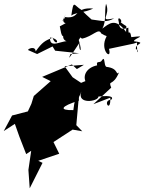

<svg xmlns="http://www.w3.org/2000/svg" viewBox="-59 -885 776 1034"><path d="M355 -513 328 -538 168 -471 214 -448 123 -368 110 -326 91 -285 6 -263 -39 -179 21 -218 45 -150 82 -55 109 -73 94 30 101 129 170 -8 147 -19 260 -57 229 -120 332 -187 384 -178 352 -211 365 -357C348 -355 342 -346 336 -292C258 -290 266 -312 366 -343C365 -372 366 -355 379 -392C352 -320 472 -338 471 -365C549 -374 551 -358 540 -348C489 -346 539 -270 535 -359L444 -324L540 -413C522 -458 549 -416 582 -495C562 -476 583 -517 514 -525C499 -532 508 -585 491 -562C481 -540 458 -563 464 -533C404 -521 377 -470 414 -426C424 -485 363 -408 331 -440C349 -425 372 -391 403 -422L332 -469L289 -528L393 -536ZM321 -594C312 -570 300 -550 368 -653C364 -608 389 -592 365 -670C391 -699 336 -702 383 -677C441 -689 473 -737 486 -705C547 -668 494 -722 515 -689C474 -615 546 -555 528 -622L660 -650L679 -656C676 -569 696 -617 673 -620C666 -652 737 -653 662 -663C665 -681 744 -696 648 -685C639 -741 633 -677 632 -736C582 -716 582 -751 581 -765C568 -808 605 -774 591 -765C632 -732 620 -759 620 -713C562 -794 527 -756 492 -731C515 -770 502 -823 512 -865C540 -798 466 -769 556 -786C511 -763 499 -772 434 -780C392 -816 358 -855 379 -832C338 -856 338 -892 325 -801C345 -818 397 -816 443 -839C339 -848 373 -781 292 -793C262 -741 289 -801 296 -809C252 -734 335 -781 263 -743C276 -682 268 -667 347 -734C265 -728 265 -657 317 -661C279 -675 208 -615 210 -683C275 -674 242 -629 224 -682C184 -666 169 -659 133 -608C132 -641 87 -621 93 -615L141 -594L224 -635L238 -612L370 -598H364Z"/></svg>

Font: Hussar Lance
Style: Italic
Weight: 700
Foundry: Cannot Into Space Fonts, PlusOne Fonts
Version: Version 2.27